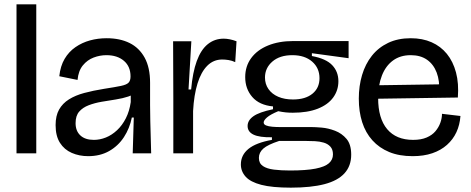

<svg xmlns="http://www.w3.org/2000/svg" viewBox="-20 -706 2168 884"><path d="M56 0V-686H147V0Z M386 13Q345 13 310.5 -2Q276 -17 256 -48.5Q236 -80 236 -130Q236 -173 252 -201.5Q268 -230 297.5 -248.5Q327 -267 368 -278Q409 -289 459 -297Q511 -305 537 -310.5Q563 -316 572 -325.5Q581 -335 581 -354Q581 -400 550.5 -426Q520 -452 470 -452Q440 -452 411 -441Q382 -430 361.5 -405Q341 -380 337 -338L253 -355Q258 -402 277.5 -435Q297 -468 327.5 -489Q358 -510 394.5 -520Q431 -530 471 -530Q532 -530 576.5 -508Q621 -486 646 -440.5Q671 -395 671 -325V-222Q671 -186 672 -148.5Q673 -111 674 -73.5Q675 -36 676 0H591Q592 -41 593.5 -81Q595 -121 596 -165H587Q577 -115 550.5 -74.5Q524 -34 482.5 -10.5Q441 13 386 13ZM412 -62Q440 -62 467.5 -73Q495 -84 519 -106.5Q543 -129 559.5 -161.5Q576 -194 582 -236V-281L609 -285Q596 -270 570.5 -261.5Q545 -253 513 -248Q481 -243 448.5 -237.5Q416 -232 388.5 -221.5Q361 -211 344.5 -192Q328 -173 328 -139Q328 -103 350 -82.5Q372 -62 412 -62Z M778 0V-255L777 -516H861L848 -294H860Q867 -373 886 -425Q905 -477 936.5 -502.5Q968 -528 1010 -528Q1023 -528 1038 -525Q1053 -522 1069 -516L1063 -420Q1048 -427 1032.5 -429.5Q1017 -432 1003 -432Q963 -432 934.5 -403.5Q906 -375 889.5 -322Q873 -269 869 -195V0Z M1319 158Q1233 158 1183 145Q1133 132 1111 107.5Q1089 83 1089 51Q1089 8 1124 -20.5Q1159 -49 1232 -62V-74Q1175 -73 1147.5 -86Q1120 -99 1120 -126Q1120 -152 1147 -171Q1174 -190 1237 -203V-216Q1174 -222 1141.5 -259.5Q1109 -297 1109 -351Q1109 -401 1136.5 -438.5Q1164 -476 1214 -496.5Q1264 -517 1330 -517H1585V-438L1416 -461V-448Q1481 -436 1509.5 -406Q1538 -376 1538 -332Q1538 -290 1514 -257Q1490 -224 1443 -205.5Q1396 -187 1328 -187Q1311 -187 1296 -188.5Q1281 -190 1261 -194Q1225 -179 1209.5 -165.5Q1194 -152 1194 -142Q1194 -133 1205 -128.5Q1216 -124 1233.5 -122.5Q1251 -121 1268 -121H1413Q1431 -121 1461 -118.5Q1491 -116 1522.5 -104Q1554 -92 1575.5 -66.5Q1597 -41 1597 6Q1597 58 1566 92Q1535 126 1473.5 142Q1412 158 1319 158ZM1315 79Q1389 79 1432.5 70.5Q1476 62 1494.5 45.5Q1513 29 1513 5Q1513 -18 1501 -31Q1489 -44 1470 -49.5Q1451 -55 1430 -56Q1409 -57 1391 -57H1265Q1213 -40 1192.5 -22Q1172 -4 1172 21Q1172 46 1190.5 58.5Q1209 71 1241.5 75Q1274 79 1315 79ZM1329 -248Q1386 -248 1418.5 -274.5Q1451 -301 1451 -346Q1451 -393 1417 -422.5Q1383 -452 1326 -452Q1268 -452 1234 -422.5Q1200 -393 1200 -349Q1200 -319 1216 -296Q1232 -273 1261 -260.5Q1290 -248 1329 -248Z M1880 13Q1818 13 1772 -6Q1726 -25 1694.5 -60Q1663 -95 1647.5 -143.5Q1632 -192 1632 -252Q1632 -310 1647 -360.5Q1662 -411 1692 -449Q1722 -487 1767 -508.5Q1812 -530 1871 -530Q1925 -530 1967 -511.5Q2009 -493 2037.5 -458Q2066 -423 2079.5 -372.5Q2093 -322 2088 -257L1688 -251V-313L2025 -318L2002 -281Q2005 -334 1990.5 -372Q1976 -410 1946 -431Q1916 -452 1871 -452Q1823 -452 1789.5 -427.5Q1756 -403 1738.5 -358.5Q1721 -314 1721 -254Q1721 -161 1762.5 -111.5Q1804 -62 1882 -62Q1919 -62 1944.5 -73Q1970 -84 1985 -102Q2000 -120 2007.5 -141Q2015 -162 2015 -182L2100 -172Q2097 -131 2081.5 -97.5Q2066 -64 2038 -39Q2010 -14 1970.5 -0.5Q1931 13 1880 13Z"/></svg>

Font: Bricolage Grotesque 72pt
Style: Regular
Weight: 400
Version: Version 1.001;gftools[0.9.33.dev8+g029e19f]